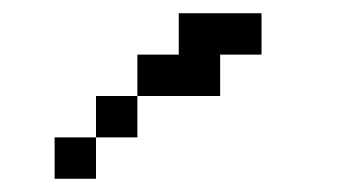

<svg xmlns="http://www.w3.org/2000/svg" viewBox="-20 -395 540 290"><path d="M375 -312.5H312.5V-250H187.5V-312.5H250V-375H375ZM62.5 -187.5H125V-125H62.5ZM125 -250H187.5V-187.5H125Z"/></svg>

Font: 寒蝉点阵体 16px
Style: Regular
Weight: 400
Designer: Designed by Warren2060
Foundry: ChillType
Version: Version 1.000